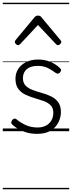

<svg xmlns="http://www.w3.org/2000/svg" viewBox="-20 -950 521 1390"><path d="M249 19Q203 19 167 7.5Q131 -4 105 -20.5Q79 -37 67 -50Q60 -58 61.5 -65.5Q63 -73 70 -83Q78 -91 85.5 -91.5Q93 -92 101 -85Q133 -59 170 -43Q207 -27 252 -27Q287 -27 312.5 -40.5Q338 -54 352 -78Q366 -102 366 -133Q366 -169 346 -188.5Q326 -208 295 -219Q264 -230 229.5 -240Q195 -250 163.5 -265Q132 -280 112 -307Q92 -334 92 -380Q92 -420 112 -451Q132 -482 169 -500.5Q206 -519 256 -519Q293 -519 324 -509.5Q355 -500 378.5 -485Q402 -470 417 -454Q424 -446 422 -439Q420 -432 413 -424Q407 -417 398.5 -417Q390 -417 382 -423Q350 -447 321 -460Q292 -473 253 -473Q201 -473 173.5 -449Q146 -425 146 -385Q146 -350 165.5 -330Q185 -310 216.5 -298.5Q248 -287 283.5 -277Q319 -267 350 -252Q381 -237 401 -210.5Q421 -184 421 -138Q421 -100 402.5 -63.5Q384 -27 346.5 -4Q309 19 249 19ZM111 -623Q103 -623 95 -631Q87 -639 87 -647Q87 -649 88.5 -652Q90 -655 92 -659L230 -825Q235 -831 240.5 -834Q246 -837 255 -837Q264 -837 270 -834Q276 -831 280 -825L418 -659Q422 -655 423 -652Q424 -649 424 -647Q424 -639 416 -631Q408 -623 400 -623Q395 -623 391.5 -625.5Q388 -628 384 -632L255 -769L127 -632Q123 -628 119 -625.5Q115 -623 111 -623ZM0 410H481V420H0ZM0 -20H481V0H0ZM0 -505H481V-500H0ZM0 -930H481V-920H0Z"/></svg>

Font: Playwrite DE Grund Guides
Style: Regular
Weight: 400
Designer: Veronika Burian, José Scaglione
Foundry: TypeTogether
Version: Version 1.003